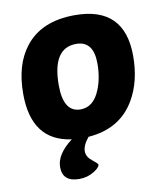

<svg xmlns="http://www.w3.org/2000/svg" viewBox="-84 -630 768 894"><g transform="rotate(-10 300.0 -182.5)"><path d="M514 -119Q445 -2 295 9Q266 44 266 73Q266 99 292 119Q318 140 318 144Q318 157 290 175Q258 195 219 195Q140 195 140 125Q140 65 216 7Q30 -18 30 -240Q30 -378 94 -460Q171 -560 330 -560Q565 -560 565 -326Q565 -205 514 -119ZM200 -251Q200 -123 281 -123Q343 -123 373 -198Q395 -252 395 -320Q395 -427 313 -427Q200 -427 200 -251Z"/></g></svg>

Font: PoetsenOne
Style: Regular
Weight: 400
Designer: Rodrigo Fuenzalida, Pablo Impallari
Foundry: Pablo Impallari, Rodrigo Fuenzalida
Version: Version 1.000